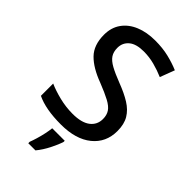

<svg xmlns="http://www.w3.org/2000/svg" viewBox="-281 -810 1117 1117"><g transform="rotate(45 277.0 -251.5)"><path d="M510 -196Q510 -102 441 -46Q372 10 250 10Q124 10 50 -26V-127Q90 -109 144.5 -95.5Q199 -82 254 -82Q327 -82 364 -110Q401 -138 401 -186Q401 -218 386.5 -240Q372 -262 336.5 -281Q301 -300 240 -324Q151 -357 104.5 -404.5Q58 -452 58 -537Q58 -596 88 -638Q118 -680 171 -702Q224 -724 293 -724Q354 -724 404 -712Q454 -700 496 -682L462 -592Q423 -609 379.5 -620.5Q336 -632 291 -632Q229 -632 198 -606Q167 -580 167 -538Q167 -505 181.5 -483Q196 -461 229.5 -442.5Q263 -424 320 -402Q381 -379 423.5 -352.5Q466 -326 488 -289Q510 -252 510 -196ZM333 70Q324 100 302 143.5Q280 187 252 221H193V209Q200 191 208 164.5Q216 138 222 110Q228 82 230 61H333Z"/></g></svg>

Font: Noto Sans Myanmar UI Medium
Style: Regular
Weight: 500
Designer: Monotype Design Team
Foundry: Monotype Imaging Inc.
Version: Version 2.103; ttfautohint (v1.8.4.7-5d5b)